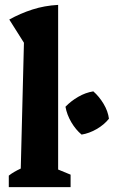

<svg xmlns="http://www.w3.org/2000/svg" viewBox="-20 -766 466 786"><path d="M16 0V-47Q26 -55 38 -62Q50 -69 65 -76L78 -591L18 -686Q63 -711 112.5 -727Q162 -743 218 -746V-72L269 -51V0ZM314 -215Q290 -235 272 -265.5Q254 -296 248 -329Q270 -352 300 -369.5Q330 -387 362 -392Q386 -371 404 -341Q422 -311 426 -280Q406 -255 375.5 -237.5Q345 -220 314 -215Z"/></svg>

Font: Piazzolla
Style: Bold
Weight: 700
Designer: Juan Pablo del Peral
Foundry: Huerta Tipografica
Version: Version 1.330